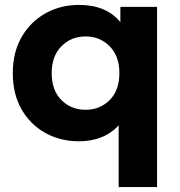

<svg xmlns="http://www.w3.org/2000/svg" viewBox="-20 -566 730 780"><path d="M301 8Q225 8 164 -26Q103 -60 67.5 -122Q32 -184 32 -269Q32 -353 67.5 -415Q103 -477 164 -511.5Q225 -546 301 -546Q412 -546 469 -476V-538H618V194H462V-57Q432 -24 391 -8Q350 8 301 8ZM328 -120Q386 -120 425.5 -159.5Q465 -199 465 -269Q465 -338 425.5 -378Q386 -418 328 -418Q269 -418 229.5 -378Q190 -338 190 -269Q190 -199 229.5 -159.5Q269 -120 328 -120Z"/></svg>

Font: Montserrat
Style: Bold
Weight: 700
Designer: Julieta Ulanovsky
Foundry: Julieta Ulanovsky
Version: Version 9.000; ttfautohint (v1.8.4.7-5d5b)